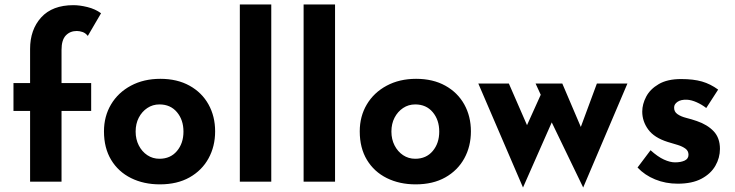

<svg xmlns="http://www.w3.org/2000/svg" viewBox="-20 -809 3271 855"><path d="M114 0V-315H40V-439H114V-591Q114 -677 163.5 -731.5Q213 -786 307 -786Q335 -786 369.5 -777.5Q404 -769 430 -750L371 -649Q361 -662 347.5 -666.5Q334 -671 322 -671Q292 -671 273 -651Q254 -631 254 -587V-439H386V-315H254V0Z M443 -224Q443 -291 474.5 -344Q506 -397 563 -427.5Q620 -458 694 -458Q769 -458 824 -427.5Q879 -397 908.5 -344Q938 -291 938 -224Q938 -157 908.5 -103.5Q879 -50 824 -19Q769 12 692 12Q620 12 563.5 -16Q507 -44 475 -97Q443 -150 443 -224ZM584 -223Q584 -189 598 -161.5Q612 -134 636 -118Q660 -102 690 -102Q739 -102 768 -136.5Q797 -171 797 -223Q797 -275 768 -309.5Q739 -344 690 -344Q660 -344 636 -328Q612 -312 598 -285Q584 -258 584 -223Z M1048 -789H1188V0H1048Z M1332 -789H1472V0H1332Z M1582 -224Q1582 -291 1613.5 -344Q1645 -397 1702 -427.5Q1759 -458 1833 -458Q1908 -458 1963 -427.5Q2018 -397 2047.5 -344Q2077 -291 2077 -224Q2077 -157 2047.5 -103.5Q2018 -50 1963 -19Q1908 12 1831 12Q1759 12 1702.5 -16Q1646 -44 1614 -97Q1582 -150 1582 -224ZM1723 -223Q1723 -189 1737 -161.5Q1751 -134 1775 -118Q1799 -102 1829 -102Q1878 -102 1907 -136.5Q1936 -171 1936 -223Q1936 -275 1907 -309.5Q1878 -344 1829 -344Q1799 -344 1775 -328Q1751 -312 1737 -285Q1723 -258 1723 -223Z M2484 -437 2580 -212 2554 -210 2638 -437H2774L2577 26L2437 -264L2309 26L2110 -437H2246L2352 -194L2304 -201L2388 -387L2365 -437Z M2998 9Q2944 9 2897.5 -10Q2851 -29 2819 -63L2877 -140Q2909 -111 2936.5 -98.5Q2964 -86 2986 -86Q3012 -86 3029 -94Q3046 -102 3046 -120Q3046 -137 3032.5 -147Q3019 -157 2998 -163.5Q2977 -170 2953 -177Q2893 -196 2866.5 -232.5Q2840 -269 2840 -312Q2840 -345 2857.5 -378.5Q2875 -412 2913.5 -434.5Q2952 -457 3013 -457Q3068 -457 3106 -446Q3144 -435 3178 -410L3125 -328Q3106 -343 3082.5 -353.5Q3059 -364 3039 -365Q3012 -366 2997 -355.5Q2982 -345 2982 -331Q2981 -312 2996.5 -301Q3012 -290 3036 -284Q3060 -278 3083 -270Q3130 -254 3158 -224.5Q3186 -195 3186 -146Q3186 -106 3165.5 -70.5Q3145 -35 3103.5 -13Q3062 9 2998 9Z"/></svg>

Font: Reem Kufi
Style: Regular
Weight: 400
Designer: Khaled Hosny
Version: Version 1.6